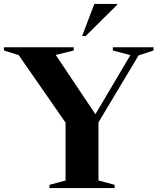

<svg xmlns="http://www.w3.org/2000/svg" viewBox="-34 -955 800 975"><path d="M61 -675 -14 -698.5V-715H340.5V-698.5L249 -676L450.5 -375L628 -675L539 -698.5V-715H745.5V-698.5L669.5 -673.5L466 -333.5V-38.5L548 -16.5V0H217.5V-16.5L299 -38.5V-332ZM383 -772 445 -935H561V-930.5L401 -772Z"/></svg>

Font: Newsreader 72pt SemiBold
Style: Regular
Weight: 600
Designer: Hugues Gentile
Foundry: Production Type
Version: Version 1.003; ttfautohint (v1.8.3)